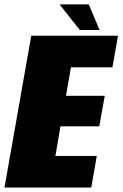

<svg xmlns="http://www.w3.org/2000/svg" viewBox="-53 -834 545 854"><path d="M-33 0H353L377.5 -140.5H193.5L216 -272H388.5L413 -408H240.5L262.5 -534.5H447L472 -675H86ZM302 -700.5H390L342 -814.5H212Z"/></svg>

Font: Anybody Condensed Black
Style: Italic
Weight: 900
Width: 3
Italic angle: -10°
Version: Version 1.113;gftools[0.9.25]